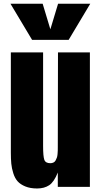

<svg xmlns="http://www.w3.org/2000/svg" viewBox="-20 -1018 551 1046"><path d="M354 -800.8H154.8L37.1 -997.6H212.4L254.4 -858.4L296.4 -997.6H471.7ZM295.9 -732.4H469.7V0H294.9V-78.1Q274.4 -26.4 247.8 -8.8Q221.2 8.8 182.1 8.8Q145 8.8 118.2 -2.2Q91.3 -13.2 76.2 -30Q61 -46.9 52.5 -74Q43.9 -101.1 41.5 -126.5Q39.1 -151.9 39.1 -187V-732.4H214.8V-222.2Q214.8 -166.5 221.4 -147.7Q228 -128.9 253.9 -128.9Q263.7 -128.9 271.2 -132.6Q278.8 -136.2 283 -144Q287.1 -151.9 289.8 -159.2Q292.5 -166.5 293.5 -178.5Q294.4 -190.4 294.7 -197.3Q294.9 -204.1 294.9 -216.3Q294.9 -220.2 294.9 -222.2Z"/></svg>

Font: Anton
Style: Regular
Weight: 400
Foundry: vernon adams
Version: Version 1.000